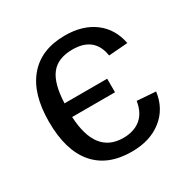

<svg xmlns="http://www.w3.org/2000/svg" viewBox="-130 -656 770 784"><g transform="rotate(-30 255.0 -264.0)"><path d="M274.9 9.8Q161.6 9.8 101.8 -60.3Q42 -130.4 42 -265.1Q42 -397 102.1 -467.5Q162.1 -538.1 273.9 -538.1Q357.4 -538.1 411.6 -497.6Q465.8 -457 480 -383.8L390.1 -377Q375.5 -473.1 272 -473.1Q203.6 -473.1 170.9 -431.9Q138.2 -390.6 134.8 -298.8H335.9V-234.9H133.8Q142.6 -56.2 272.9 -56.2Q323.2 -56.2 355 -82Q386.7 -107.9 395 -160.2L482.9 -153.8Q473.1 -78.6 417.5 -34.4Q361.8 9.8 274.9 9.8Z"/></g></svg>

Font: Libra Sans Modern
Style: Regular
Weight: 400
Foundry: Stefan Peev, Context Ltd
Version: Version 1.000